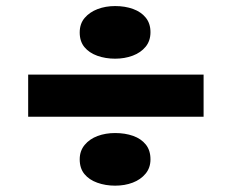

<svg xmlns="http://www.w3.org/2000/svg" viewBox="-20 -577 749 621"><path d="M71.1 -199.5V-335.7H638.5V-199.5ZM352.4 23.5Q321.3 23.5 294.8 14Q268.4 4.6 253.1 -14Q237.8 -32.6 237.8 -61.6Q237.8 -88.9 253.8 -108.2Q269.9 -127.6 295.6 -137.1Q321.3 -146.7 352.4 -146.7Q384.6 -146.7 410.6 -137.5Q436.5 -128.3 451.6 -109.5Q466.7 -90.7 466.7 -61.6Q466.7 -34.3 450.8 -15.2Q435 3.9 409.3 13.7Q383.6 23.5 352.4 23.5ZM352.4 -387.2Q321.3 -387.2 294.8 -396.6Q268.4 -406.1 253.1 -424.6Q237.8 -443.2 237.8 -471.9Q237.8 -500.2 253.8 -519Q269.9 -537.8 295.6 -547.6Q321.3 -557.4 352.4 -557.4Q384.6 -557.4 410.6 -547.9Q436.5 -538.5 451.6 -519.7Q466.7 -500.9 466.7 -472.9Q466.7 -445 451.1 -425.9Q435.5 -406.8 409.4 -397Q383.2 -387.2 352.4 -387.2Z"/></svg>

Font: Lexend Exa
Style: Regular
Weight: 400
Designer: Bonnie Shaver-Troup, Thomas Jockin
Foundry: Lexend
Version: Version 1.007